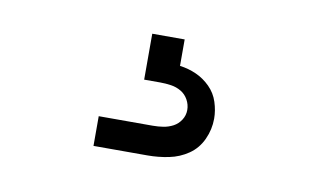

<svg xmlns="http://www.w3.org/2000/svg" viewBox="-38 -65 577 350"><g transform="rotate(10 250.0 110.0)"><path d="M150 220V165H250Q260 165 269.5 163.5Q279 162 287.5 157.5Q296 153 301.5 144.5Q307 136 307 126Q307 116 302 107Q297 98 288.5 93Q280 88 270 86.5Q260 85 250 85H220V0H280V49Q296 51 310.5 57.5Q325 64 336.5 75.5Q348 87 353 102.5Q358 118 358 133Q358 153 349.5 171.5Q341 190 325 201Q309 212 289.5 216Q270 220 250 220Z"/></g></svg>

Font: Iosevka SS18 Light
Style: Regular
Weight: 300
Monospace: yes
Designer: Belleve Invis
Foundry: Belleve Invis
Version: Version 25.1.1; ttfautohint (v1.8.4)